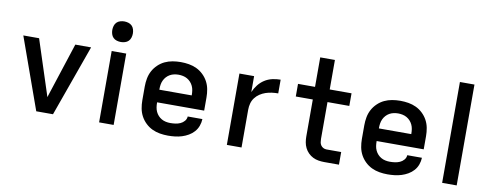

<svg xmlns="http://www.w3.org/2000/svg" viewBox="-63 -1058 3525 1378"><g transform="rotate(10 1700.0 -368.5)"><path d="M361 0H239L53 -520H168L281 -173Q286 -159 290.5 -144Q295 -129 300 -114Q305 -129 309.5 -144Q314 -159 319 -173L432 -520H547Z M697 0V-520H803V0ZM750 -595Q735 -595 720 -599.5Q705 -604 694.5 -614.5Q684 -625 679.5 -640Q675 -655 675 -670Q675 -685 679.5 -700Q684 -715 694.5 -725.5Q705 -736 720 -740.5Q735 -745 750 -745Q765 -745 780 -740.5Q795 -736 805.5 -725.5Q816 -715 820.5 -700Q825 -685 825 -670Q825 -655 820.5 -640Q816 -625 805.5 -614.5Q795 -604 780 -599.5Q765 -595 750 -595Z M1200 8Q1170 8 1140.5 3Q1111 -2 1084.5 -14.5Q1058 -27 1036 -48Q1014 -69 1000 -95Q986 -121 980.5 -150.5Q975 -180 975 -210V-310Q975 -340 980.5 -369.5Q986 -399 1000 -425Q1014 -451 1036 -472Q1058 -493 1084.5 -505.5Q1111 -518 1140.5 -523Q1170 -528 1200 -528Q1230 -528 1259.5 -523Q1289 -518 1315.5 -505.5Q1342 -493 1364 -472Q1386 -451 1400 -425Q1414 -399 1419.5 -369.5Q1425 -340 1425 -310V-214H1082V-210Q1082 -194 1084.5 -177.5Q1087 -161 1094 -146Q1101 -131 1112 -119Q1123 -107 1137 -99Q1151 -91 1167.5 -87.5Q1184 -84 1200 -84Q1219 -84 1237.5 -86.5Q1256 -89 1273 -96.5Q1290 -104 1302.5 -118.5Q1315 -133 1316 -152H1423Q1422 -126 1413 -101.5Q1404 -77 1387 -58Q1370 -39 1347.5 -26Q1325 -13 1301 -5.5Q1277 2 1251.5 5Q1226 8 1200 8ZM1082 -306H1318V-310Q1318 -326 1315.5 -342.5Q1313 -359 1306 -374Q1299 -389 1288 -401Q1277 -413 1263 -421Q1249 -429 1232.5 -432.5Q1216 -436 1200 -436Q1184 -436 1167.5 -432.5Q1151 -429 1137 -421Q1123 -413 1112 -401Q1101 -389 1094 -374Q1087 -359 1084.5 -342.5Q1082 -326 1082 -310Z M1628 0V-520H1735V-404Q1747 -432 1766 -456.5Q1785 -481 1810.5 -497.5Q1836 -514 1866 -521Q1896 -528 1927 -528V-428Q1904 -428 1881 -425Q1858 -422 1836 -414.5Q1814 -407 1794.5 -394Q1775 -381 1761 -362.5Q1747 -344 1741 -321.5Q1735 -299 1735 -276V0Z M2445 0H2338Q2317 0 2295.5 -3.5Q2274 -7 2255 -16.5Q2236 -26 2220.5 -41.5Q2205 -57 2195.5 -76.5Q2186 -96 2182.5 -117Q2179 -138 2179 -160V-428H2055V-520H2179V-735H2286V-520H2445V-428H2286V-160Q2286 -148 2288 -135.5Q2290 -123 2297 -113Q2304 -103 2315 -97.5Q2326 -92 2338 -92H2445Z M2800 8Q2770 8 2740.5 3Q2711 -2 2684.5 -14.5Q2658 -27 2636 -48Q2614 -69 2600 -95Q2586 -121 2580.5 -150.5Q2575 -180 2575 -210V-310Q2575 -340 2580.5 -369.5Q2586 -399 2600 -425Q2614 -451 2636 -472Q2658 -493 2684.5 -505.5Q2711 -518 2740.5 -523Q2770 -528 2800 -528Q2830 -528 2859.5 -523Q2889 -518 2915.5 -505.5Q2942 -493 2964 -472Q2986 -451 3000 -425Q3014 -399 3019.5 -369.5Q3025 -340 3025 -310V-214H2682V-210Q2682 -194 2684.5 -177.5Q2687 -161 2694 -146Q2701 -131 2712 -119Q2723 -107 2737 -99Q2751 -91 2767.5 -87.5Q2784 -84 2800 -84Q2819 -84 2837.5 -86.5Q2856 -89 2873 -96.5Q2890 -104 2902.5 -118.5Q2915 -133 2916 -152H3023Q3022 -126 3013 -101.5Q3004 -77 2987 -58Q2970 -39 2947.5 -26Q2925 -13 2901 -5.5Q2877 2 2851.5 5Q2826 8 2800 8ZM2682 -306H2918V-310Q2918 -326 2915.5 -342.5Q2913 -359 2906 -374Q2899 -389 2888 -401Q2877 -413 2863 -421Q2849 -429 2832.5 -432.5Q2816 -436 2800 -436Q2784 -436 2767.5 -432.5Q2751 -429 2737 -421Q2723 -413 2712 -401Q2701 -389 2694 -374Q2687 -359 2684.5 -342.5Q2682 -326 2682 -310Z M3197 0V-735H3303V0Z"/></g></svg>

Font: Iosevka Aile Semibold
Style: Regular
Weight: 600
Designer: Belleve Invis
Foundry: Belleve Invis
Version: Version 31.1.0; ttfautohint (v1.8.4)